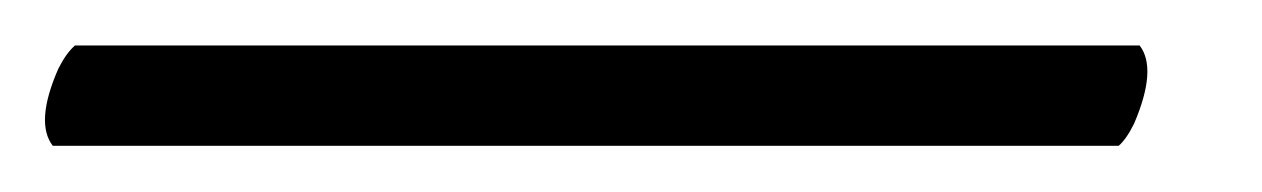

<svg xmlns="http://www.w3.org/2000/svg" viewBox="-46 90 552 84"><path d="M452.6 109.9Q460.4 120.1 450.2 144Q446.8 150.9 443.4 153.8H-22.9Q-30.8 143.6 -20.5 120.1Q-17.1 113.3 -13.2 109.9Z"/></svg>

Font: Linux Libertine Display Slanted O
Style: Slanted
Weight: 400
Designer: Philipp H. Poll
Foundry: Philipp H. Poll
Version: Version 5.0.9